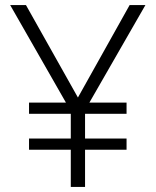

<svg xmlns="http://www.w3.org/2000/svg" viewBox="-20 -734 611 754"><path d="M286 -351 489 -714H551L331 -331H477V-287H314V-190H477V-146H314V0H258V-146H94V-190H258V-287H94V-331H239L20 -714H82Z"/></svg>

Font: Noto Sans Thai Looped Light
Style: Regular
Weight: 300
Designer: Sasikarn Vongin, Ben Mitchell
Foundry: The Fontpad Ltd
Version: Version 1.001; ttfautohint (v1.8.4.7-5d5b)